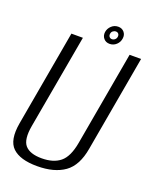

<svg xmlns="http://www.w3.org/2000/svg" viewBox="-147 -871 768 958"><g transform="rotate(20 237.0 -392.0)"><path d="M169 5Q78.5 5 38.2 -33.5Q-2 -72 14.5 -166L104.5 -675H165.5L76.5 -174.5Q63 -98.5 89 -69Q115 -39.5 177 -39.5Q239.5 -39.5 275.5 -69Q311.5 -98.5 325 -174.5L413.5 -675H474.5L384.5 -166Q368.5 -72 314.2 -33.5Q260 5 169 5ZM300.5 -692Q280.5 -692 268.8 -705.8Q257 -719.5 259.5 -740Q262.5 -759.5 277.5 -773.5Q292.5 -787.5 313 -787.5Q333 -787.5 344.8 -773.5Q356.5 -759.5 353.5 -740Q351 -720 336 -706Q321 -692 300.5 -692ZM303.5 -718Q312.5 -718 319.5 -724.2Q326.5 -730.5 327.5 -740Q328.5 -749.5 323.5 -755.2Q318.5 -761 310 -761Q301 -761 294 -755.2Q287 -749.5 286 -740Q284.5 -730.5 289.8 -724.2Q295 -718 303.5 -718Z"/></g></svg>

Font: Anybody Light
Style: Italic
Weight: 300
Italic angle: -10°
Designer: Tyler Finck
Foundry: Etcetera Type Company
Version: Version 1.010; ttfautohint (v1.8.3) -l 8 -r 50 -G 200 -x 14 